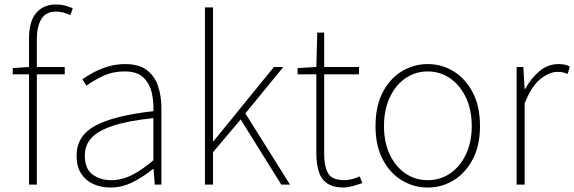

<svg xmlns="http://www.w3.org/2000/svg" viewBox="-20 -827 2572 860"><path d="M37 -494V-522L110 -527V-655Q110 -732 142.5 -769.5Q175 -807 232 -807Q267 -807 306 -790L295 -759Q263 -775 231 -775Q186 -775 165.5 -742Q145 -709 145 -650V-527H270V-494H145V0H110V-494Z M475 13Q434 13 399.5 -2Q365 -17 344 -48.5Q323 -80 323 -130Q323 -218 406 -263.5Q489 -309 667 -329Q669 -372 659.5 -412.5Q650 -453 622 -480Q594 -507 539 -507Q483 -507 438 -485Q393 -463 367 -443L349 -472Q366 -484 394.5 -500Q423 -516 460.5 -528Q498 -540 541 -540Q603 -540 638.5 -512.5Q674 -485 688.5 -440Q703 -395 703 -341V0H673L668 -70H665Q625 -37 576.5 -12Q528 13 475 13ZM478 -20Q525 -20 570 -42.5Q615 -65 667 -109V-298Q553 -286 485.5 -263.5Q418 -241 389 -208.5Q360 -176 360 -131Q360 -70 395 -45Q430 -20 478 -20Z M898 0V-794H934V-194H936L1207 -527H1249L1079 -319L1279 0H1240L1058 -292L934 -145V0Z M1521 13Q1472 13 1445 -6Q1418 -25 1407.5 -59.5Q1397 -94 1397 -140V-494H1313V-522L1397 -527L1401 -681H1432V-527H1588V-494H1432V-135Q1432 -84 1449 -52Q1466 -20 1524 -20Q1539 -20 1558 -25Q1577 -30 1591 -37L1603 -7Q1580 1 1557.5 7Q1535 13 1521 13Z M1896 13Q1833 13 1779.5 -19.5Q1726 -52 1694 -113.5Q1662 -175 1662 -262Q1662 -351 1694 -413Q1726 -475 1779.5 -507.5Q1833 -540 1896 -540Q1959 -540 2012 -507.5Q2065 -475 2097.5 -413Q2130 -351 2130 -262Q2130 -175 2097.5 -113.5Q2065 -52 2012 -19.5Q1959 13 1896 13ZM1896 -20Q1952 -20 1996.5 -50.5Q2041 -81 2067 -135.5Q2093 -190 2093 -262Q2093 -335 2067 -390Q2041 -445 1996.5 -476Q1952 -507 1896 -507Q1840 -507 1795.5 -476Q1751 -445 1725.5 -390Q1700 -335 1700 -262Q1700 -190 1725.5 -135.5Q1751 -81 1795.5 -50.5Q1840 -20 1896 -20Z M2294 0V-527H2324L2330 -428H2332Q2358 -476 2396 -508Q2434 -540 2481 -540Q2495 -540 2507 -538Q2519 -536 2532 -529L2523 -496Q2510 -501 2501 -503Q2492 -505 2476 -505Q2441 -505 2401 -473.5Q2361 -442 2330 -364V0Z"/></svg>

Font: Source Han Sans SC ExtraLight
Style: Regular
Weight: 250
Designer: Ryoko NISHIZUKA 西塚涼子 (kana, bopomofo & ideographs); Paul D. Hunt (Latin, Greek & Cyrillic); Sandoll Communications 산돌커뮤니
Foundry: Adobe
Version: Version 2.004;hotconv 1.0.118;makeotfexe 2.5.65603